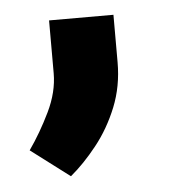

<svg xmlns="http://www.w3.org/2000/svg" viewBox="-34 -159 341 364"><g transform="rotate(-5 136.5 23.0)"><path d="M87.4 171.4 13.7 115.7Q35.6 84.5 53.7 47.1Q71.8 9.8 71.8 -25.9V-126.5H194.3V-36.1Q194.3 9.3 178.5 48.6Q162.6 87.9 137.9 118.9Q113.3 149.9 87.4 171.4Z"/></g></svg>

Font: Vazir FD-UI
Style: Bold-FD-UI
Weight: 700
Designer: Saber Rastikerdar
Foundry: Saber Rastikerdar
Version: Version 30.0.0